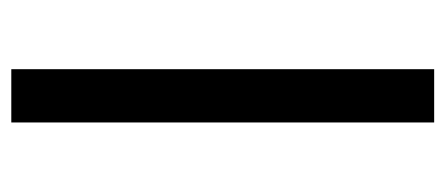

<svg xmlns="http://www.w3.org/2000/svg" viewBox="-240 -533 773 333"><g transform="rotate(-90 146.5 -366.5)"><path d="M100.6 0V-733.4H193V0Z"/></g></svg>

Font: Noto Sans HK Thin
Style: Regular
Weight: 100
Designer: Ryoko NISHIZUKA 西塚涼子 (kana, bopomofo & ideographs); Paul D. Hunt (Latin, Greek & Cyrillic); Sandoll Communications 산돌커뮤니
Foundry: Adobe
Version: Version 2.004-H2;hotconv 1.0.118;makeotfexe 2.5.65603